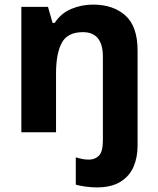

<svg xmlns="http://www.w3.org/2000/svg" viewBox="-20 -576 690 836"><path d="M401 240Q378 240 352.5 236.5Q327 233 310 228V109Q326 114 339 116.5Q352 119 368 119Q393 119 410.5 102Q428 85 428 35V-329Q428 -436 341 -436Q274 -436 249 -389.5Q224 -343 224 -256V0H73V-546H189L209 -476H218Q245 -518 290 -537Q335 -556 385 -556Q473 -556 526 -508.5Q579 -461 579 -356V59Q579 109 561.5 150Q544 191 504.5 215.5Q465 240 401 240Z"/></svg>

Font: Noto Sans Cherokee
Style: Bold
Weight: 700
Designer: Monotype Design Team
Foundry: Monotype Imaging Inc.
Version: Version 2.001; ttfautohint (v1.8.4.7-5d5b)